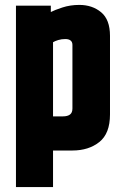

<svg xmlns="http://www.w3.org/2000/svg" viewBox="-20 -613 503 782"><path d="M187 -564Q202 -572 234 -582.5Q266 -593 303 -593Q356 -593 392 -563Q428 -533 428 -467V-147Q428 -69 384.5 -34.5Q341 0 275 0H196V149H45V-590H187ZM275 -430Q275 -442 267.5 -448Q260 -454 246 -454Q231 -454 217.5 -450Q204 -446 196 -441V-139H236Q255 -139 265 -146.5Q275 -154 275 -171Z"/></svg>

Font: Khand Variable Light
Style: Regular
Weight: 300
Designer: Satya Rajpurohit
Foundry: Indian Type Foundry
Version: Version 3.000